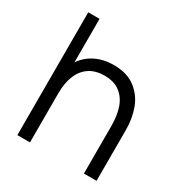

<svg xmlns="http://www.w3.org/2000/svg" viewBox="-168 -848 929 975"><g transform="rotate(30 297.0 -360.0)"><path d="M460 -275.7Q460 -340 444.2 -385.3Q428.3 -430.7 393.4 -457Q358.5 -483.3 303.3 -483.3Q251.7 -483.3 216.1 -460.2Q180.5 -437.2 162.1 -393.2Q143.7 -349.3 143.7 -288L91.7 -299.7Q91.7 -380.7 120.2 -437.9Q148.7 -495.2 199.6 -524.2Q250.5 -553.3 317.7 -553.3Q394.7 -553.3 443.1 -516.5Q491.5 -479.7 512.8 -422.8Q534 -366 534 -297V0H460ZM69.7 0V-720H136V-313.3H143.7V0Z"/></g></svg>

Font: Hauora
Style: Regular
Weight: 400
Designer: Wayne Shih
Foundry: WCYS
Version: Version 1.001